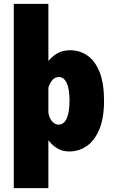

<svg xmlns="http://www.w3.org/2000/svg" viewBox="-20 -770 590 990"><path d="M51 200V-750H229.5V-455Q248 -479 275.8 -495Q303.5 -511 341 -511Q391 -511 430.8 -483.5Q470.5 -456 493.5 -398.5Q516.5 -341 516.5 -251Q516.5 -161 492.2 -103Q468 -45 427.5 -17Q387 11 337 11Q301.5 11 274.8 -5.5Q248 -22 229.5 -47V200ZM283.5 -373Q263.5 -373 249.8 -357Q236 -341 229.5 -318V-188.5Q234.5 -160.5 248.8 -144Q263 -127.5 282 -127.5Q309.5 -127.5 324 -159.2Q338.5 -191 338.5 -251Q338.5 -310.5 324 -341.8Q309.5 -373 283.5 -373Z"/></svg>

Font: Trispace SemiCondensed ExtraBold
Style: Regular
Weight: 800
Width: 4
Designer: Tyler Finck
Foundry: Etcetera Type Company
Version: Version 1.210; ttfautohint (v1.8.3)